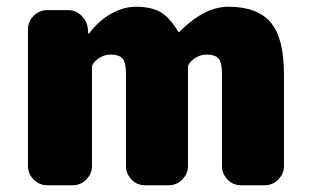

<svg xmlns="http://www.w3.org/2000/svg" viewBox="-20 -550 921 570"><path d="M658 -530Q744 -530 783.5 -483.5Q823 -437 823 -330V-57Q823 -34 806 -17Q789 0 766 0H695Q672 0 655.5 -17Q639 -34 639 -57V-330Q639 -364 629 -376Q619 -388 593 -388Q573 -388 555.5 -375Q538 -362 538 -350V-57Q538 -34 521 -17Q504 0 481 0H410Q387 0 370.5 -17Q354 -34 354 -57V-330Q354 -364 344 -376Q334 -388 308 -388Q288 -388 270.5 -375Q253 -362 253 -350V-57Q253 -34 236 -17Q219 0 196 0H120Q97 0 80 -17Q63 -34 63 -57V-463Q63 -486 80 -503Q97 -520 120 -520H181Q205 -520 222 -503.5Q239 -487 241 -463L242 -451Q242 -450 243 -450Q245 -450 245 -451Q272 -488 309.5 -509Q347 -530 383 -530Q429 -530 456.5 -514Q484 -498 509 -456Q509 -455 510 -455Q512 -455 513 -456Q587 -530 658 -530Z"/></svg>

Font: Rounded Mplus 1c Black
Style: Regular
Weight: 900
Version: Version 1.059.20150529